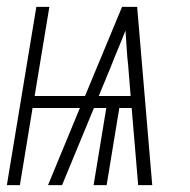

<svg xmlns="http://www.w3.org/2000/svg" viewBox="-34 -540 554 560"><path d="M-14 0 72 -520H110L67 -260H214L322 -520H366L410 0H369L350 -225H314L277 0H239L276 -225H240L147 0H106L199 -225H61L24 0ZM254 -260H347L340 -347Q337 -373 335.5 -399Q334 -425 332 -451Q322 -425 311 -399Q300 -373 290 -347Z"/></svg>

Font: Iosevka Extralight Oblique
Style: Regular
Weight: 200
Italic angle: -9°
Monospace: yes
Designer: Belleve Invis
Foundry: Belleve Invis
Version: Version 32.5.0; ttfautohint (v1.8.4)